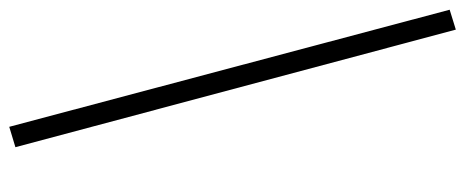

<svg xmlns="http://www.w3.org/2000/svg" viewBox="-308 -474 982 405"><g transform="rotate(-90 182.5 -271.0)"><path d="M323 200 75 -729 118 -742 365 187Z"/></g></svg>

Font: Piazzolla Thin Light
Style: Italic
Weight: 300
Italic angle: -11.3°
Version: Version 2.005